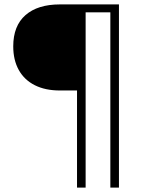

<svg xmlns="http://www.w3.org/2000/svg" viewBox="-20 -720 664 870"><path d="M329 130V-310H251Q185 -310 137.5 -334Q90 -358 65 -403Q40 -448 40 -510Q40 -603 95.5 -651.5Q151 -700 251 -700H519V130H480V-664H368V130Z"/></svg>

Font: REM Thin
Style: Regular
Weight: 250
Designer: Octavio Pardo
Foundry: Ashler Design
Version: Version 1.005;gftools[0.9.28]